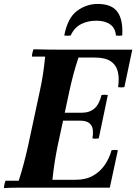

<svg xmlns="http://www.w3.org/2000/svg" viewBox="-28 -952 691 974"><path d="M-8 2Q-8 -6 -5.5 -17Q-3 -28 0 -35H67Q81 -79 92.5 -122Q104 -165 114 -210L174 -490Q185 -540 191 -582Q197 -624 201 -665H134Q134 -673 136.5 -684Q139 -695 142 -702Q176 -701 217.5 -700.5Q259 -700 293 -700H643L603 -510Q587 -507 571 -510Q578 -555 569.5 -589Q561 -623 533 -641.5Q505 -660 453 -660H370Q355 -614 345 -577Q335 -540 324 -490L264 -210Q256 -171 249.5 -130Q243 -89 238 -40H356Q408 -40 444.5 -61Q481 -82 504 -116Q527 -150 538 -190Q554 -193 570 -190L529 0H144Q110 0 68.5 0Q27 0 -8 2ZM441 -250Q449 -297 433.5 -318.5Q418 -340 377 -340H217L225 -380H385Q427 -380 451.5 -402Q476 -424 487 -470Q503 -473 519 -470L473 -250Q456 -247 441 -250ZM298 -772Q315 -861 362.5 -896.5Q410 -932 468 -932Q539 -932 568 -891.5Q597 -851 592 -772Q576 -769 560 -772Q557 -810 530.5 -828.5Q504 -847 461 -847Q418 -847 384 -830Q350 -813 330 -772Q314 -769 298 -772Z"/></svg>

Font: Poltawski Nowy
Style: Bold Italic
Weight: 700
Italic angle: -12°
Designer: Adam Pótawski, Mateusz Machalski, Borys Kosmynka, Ania Wieluska
Foundry: Capitalics.wtf
Version: Version 1.001;gftools[0.9.25]